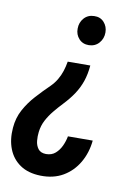

<svg xmlns="http://www.w3.org/2000/svg" viewBox="-100 -595 604 839"><g transform="rotate(10 202.0 -175.0)"><path d="M169.9 -322.3 270 -322.8Q266.6 -283.2 255.9 -252Q245.1 -220.7 226.8 -193.1Q208.5 -165.5 181.6 -137.2Q162.6 -117.2 145 -95.7Q127.4 -74.2 114.7 -50.3Q102.1 -26.4 98.6 2.4Q96.2 21 98.1 41.5Q100.1 62 111.1 76.7Q122.1 91.3 146 91.8Q171.4 91.8 187.7 77.4Q204.1 63 213.9 41.7Q223.6 20.5 227.5 -1L337.4 -1.5Q332 53.2 306.6 96.9Q281.2 140.6 238.8 165.5Q196.3 190.4 138.2 189Q83.5 187.5 47.9 163.1Q12.2 138.7 -3.9 97.4Q-20 56.2 -15.6 3.9Q-12.2 -40.5 7.6 -76.9Q27.3 -113.3 55.7 -144.5Q84 -175.8 114.3 -205.1Q130.9 -221.7 141.8 -240.2Q152.8 -258.8 159.4 -279.1Q166 -299.3 169.9 -322.3ZM310.1 -476.1Q310.1 -449.2 293.2 -429.7Q276.4 -410.2 248.5 -409.2Q220.7 -408.7 203.9 -427.2Q187 -445.8 187.5 -472.2Q187.5 -499.5 204.6 -518.8Q221.7 -538.1 249.5 -538.6Q276.9 -539.6 293.5 -521Q310.1 -502.4 310.1 -476.1Z"/></g></svg>

Font: Roboto Condensed Medium
Style: Italic
Weight: 500
Italic angle: -12°
Designer: Christian Robertson
Foundry: Google
Version: Version 3.0; 2020